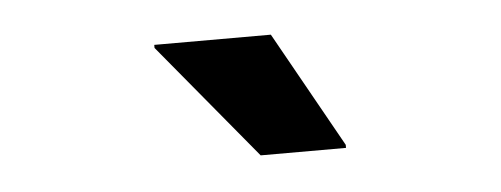

<svg xmlns="http://www.w3.org/2000/svg" viewBox="-27 -808 655 251"><g transform="rotate(-5 300.0 -682.0)"><path d="M307 -604 181 -756V-760H334L419 -608V-604Z"/></g></svg>

Font: Kufam
Style: Bold
Weight: 700
Designer: Wael Morcos, Artur Schmal
Foundry: Original Type
Version: Version 1.300; ttfautohint (v1.8.3)